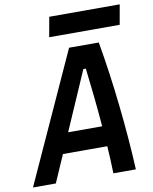

<svg xmlns="http://www.w3.org/2000/svg" viewBox="-122 -943 808 1014"><g transform="rotate(-10 281.5 -436.5)"><path d="M-28.3 0H94.2L158.2 -146.5H396C399.4 -94.7 401.9 -45.4 402.8 0H523.4C513.7 -210.9 484.9 -481 446.8 -693.8H287.6ZM193.8 -766.6H571.8L590.8 -873H212.9ZM205.1 -254.9 342.3 -569.8H355.5C366.7 -476.6 378.9 -364.7 387.7 -254.9Z"/></g></svg>

Font: Cascadia Mono PL SemiBold
Style: Italic
Weight: 600
Italic angle: -10°
Monospace: yes
Designer: Aaron Bell
Foundry: Saja Typeworks
Version: Version 2404.023